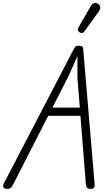

<svg xmlns="http://www.w3.org/2000/svg" viewBox="-45 -1229 694 1252"><path d="M0 2.5Q-9.5 2.5 -16.5 -1.5Q-23.5 -5.5 -24.8 -13.8Q-26 -22 -19.5 -34L431 -899Q439.5 -915.5 444.2 -923.2Q449 -931 468.5 -931Q484.5 -931 490.8 -925.5Q497 -920 497.5 -910L572 -28Q573.5 -13.5 568 -5.5Q562.5 2.5 546 2.5Q526.5 2.5 521.2 -6.8Q516 -16 515 -27L479.5 -474H269.5L43 -30.5Q33 -10.5 26 -4Q19 2.5 0 2.5ZM297 -527.5H475.5L460 -719.5V-863L400 -729ZM475.5 -1017.5Q467.5 -1022.5 463.5 -1030Q459.5 -1037.5 468.5 -1053L545.5 -1187Q558 -1208.5 573.2 -1209.2Q588.5 -1210 597.5 -1202.5Q609 -1192 608.5 -1179.2Q608 -1166.5 599.5 -1154.5L507 -1026.5Q498 -1014 490.2 -1013.8Q482.5 -1013.5 475.5 -1017.5Z"/></svg>

Font: Edu VIC WA NT Hand Pre
Style: Regular
Weight: 400
Designer: Tina and Corey Anderson, Eben Sorkin, Mirko Velimirovic
Foundry: Google for Education
Version: Version 1.000